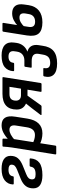

<svg xmlns="http://www.w3.org/2000/svg" viewBox="819 -1362 739 2417"><g transform="rotate(-90 1188.5 -153.5)"><path d="M192 11Q111 11 68.5 -17.5Q26 -46 26 -104Q26 -162 55.5 -199.5Q85 -237 143 -261L258 -307Q293 -321 308.5 -336.5Q324 -352 324 -378Q324 -397 308 -406.5Q292 -416 261 -416Q185 -416 178 -361Q177 -350 167 -350H85Q74 -350 75 -361Q78 -426 128 -464.5Q178 -503 272 -503Q352 -503 393.5 -474Q435 -445 435 -391Q435 -333 405 -298Q375 -263 318 -239L205 -193Q171 -180 155 -163Q139 -146 139 -119Q139 -96 153.5 -85.5Q168 -75 204 -75Q248 -75 271 -89.5Q294 -104 299 -139Q302 -150 312 -150H393Q404 -150 403 -139Q398 -65 348 -27Q298 11 192 11Z M718 11Q682 11 643.5 1.5Q605 -8 581 -24L593 -112Q615 -99 643 -91Q671 -83 697 -83Q739 -83 763 -109Q787 -135 795 -187L815 -313Q824 -360 810.5 -382Q797 -404 763 -404Q735 -404 702 -386.5Q669 -369 626 -330L630 -410Q683 -457 727 -480Q771 -503 820 -503Q887 -503 914.5 -460.5Q942 -418 928 -331L904 -178Q889 -84 842 -36.5Q795 11 718 11ZM463 185Q452 185 453 174L540 -372Q544 -402 547 -429.5Q550 -457 551 -480Q551 -492 563 -492H640Q652 -492 652 -481Q652 -467 651 -445Q650 -423 648 -407V-360L564 174Q562 185 552 185Z M957 0Q950 0 949 -4Q948 -8 952 -14L1037 -125Q1051 -142 1064.5 -159.5Q1078 -177 1093 -195V-196Q1057 -212 1037.5 -241Q1018 -270 1018 -313Q1018 -402 1068 -447Q1118 -492 1216 -492H1417Q1428 -492 1426 -481L1352 -12Q1350 0 1340 0H1251Q1239 0 1241 -12L1268 -177H1193L1071 -7Q1065 0 1057 0ZM1199 -259H1281L1304 -404H1214Q1170 -404 1150 -383Q1130 -362 1130 -321Q1130 -292 1147.5 -275.5Q1165 -259 1199 -259Z M1599 196Q1499 196 1457.5 153.5Q1416 111 1435 33Q1439 22 1447 22H1530Q1543 22 1540 32Q1533 71 1549 90Q1565 109 1605 109Q1653 109 1678 86Q1703 63 1710 14L1719 -37Q1726 -81 1703.5 -102.5Q1681 -124 1629 -124H1553Q1548 -124 1546 -127.5Q1544 -131 1545 -135L1556 -205Q1556 -210 1559.5 -213Q1563 -216 1567 -216H1635Q1681 -216 1710.5 -240Q1740 -264 1747 -309L1751 -337Q1758 -377 1741 -396.5Q1724 -416 1685 -416Q1649 -416 1629.5 -401Q1610 -386 1607 -356Q1606 -345 1595 -345H1511Q1501 -345 1501 -356Q1506 -426 1553.5 -464.5Q1601 -503 1699 -503Q1789 -503 1830.5 -462Q1872 -421 1861 -345L1857 -315Q1850 -267 1822 -231.5Q1794 -196 1749 -179V-177Q1796 -165 1816.5 -129Q1837 -93 1829 -39L1821 12Q1809 106 1755.5 151Q1702 196 1599 196Z M2116 11Q2016 11 1975.5 -35.5Q1935 -82 1951 -185L1998 -481Q2000 -492 2010 -492H2099Q2110 -492 2109 -481L2059 -164Q2052 -123 2068 -102Q2084 -81 2124 -81Q2164 -81 2189 -101.5Q2214 -122 2220 -162L2228 -208Q2232 -244 2219.5 -261Q2207 -278 2177 -278Q2144 -278 2114 -260.5Q2084 -243 2056 -212L2068 -296Q2102 -329 2142.5 -349.5Q2183 -370 2229 -370Q2292 -370 2322 -332Q2352 -294 2340 -217L2332 -161Q2318 -76 2262.5 -32.5Q2207 11 2116 11Z"/></g></svg>

Font: Sofia Sans Semi Condensed
Style: Bold Italic
Weight: 700
Italic angle: -9°
Version: Version 4.100